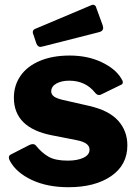

<svg xmlns="http://www.w3.org/2000/svg" viewBox="-20 -772 576 802"><path d="M269 -435Q237 -435 215.5 -423Q194 -411 194 -390Q194 -379 203.5 -370.5Q213 -362 241 -355L351 -330Q435 -311 473.5 -268Q512 -225 512 -165Q512 -83 444.5 -36.5Q377 10 266 10Q177 10 112.5 -20.5Q48 -51 22 -99Q17 -107 17 -114Q17 -122 24 -126L102 -166Q110 -170 117 -170Q125 -170 130 -164Q154 -134 182.5 -117.5Q211 -101 263 -101Q303 -101 328.5 -113Q354 -125 354 -147Q354 -161 341.5 -171Q329 -181 298 -187L196 -207Q38 -238 38 -364Q38 -415 65.5 -455Q93 -495 146 -517.5Q199 -540 271 -540Q346 -540 404 -512.5Q462 -485 486 -445Q493 -435 493 -428Q493 -421 486 -418L404 -378Q398 -375 394 -375Q385 -375 377 -385Q337 -435 269 -435ZM409 -666Q411 -658 411 -656Q411 -641 391 -637L159 -578Q151 -576 149 -576Q138 -576 132 -590L119 -629Q117 -632 117 -638Q117 -647 126 -651L363 -751Q365 -752 369 -752Q373 -752 377 -749Q381 -746 382 -740Z"/></svg>

Font: Libre Franklin ExtraBold
Style: Regular
Weight: 800
Designer: Pablo Impallari, Rodrigo Fuenzalida
Foundry: Impallari Type
Version: Version 1.002; ttfautohint (v1.5)